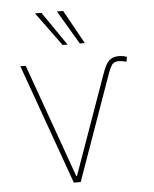

<svg xmlns="http://www.w3.org/2000/svg" viewBox="-54 -824 695 869"><g transform="rotate(-5 293.0 -389.0)"><path d="M50.8 -545.9H75.2L259.8 -28.3H262.7L422.9 -478.5Q431.2 -502 440.2 -518.6Q449.2 -535.2 463.1 -543.9Q477.1 -552.7 499 -552.7Q507.8 -552.7 517.6 -551Q527.3 -549.3 535.2 -545.9L531.2 -524.4Q522 -526.9 513.7 -528.3Q505.4 -529.8 497.1 -530.3Q473.1 -529.8 464.4 -515.6Q455.6 -501.5 447.3 -478.5L277.3 0H246.1ZM250 -625 137.7 -778.3H167L272.5 -625ZM328.1 -625 237.3 -778.3H265.6L350.6 -625Z"/></g></svg>

Font: Inter Tight Thin
Style: Regular
Weight: 250
Designer: Rasmus Andersson
Foundry: rsms
Version: Version 3.004